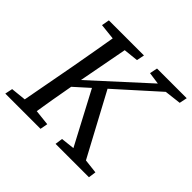

<svg xmlns="http://www.w3.org/2000/svg" viewBox="-162 -849 1029 1029"><g transform="rotate(45 352.5 -335.0)"><path d="M0 0 9 -43 136 -56H155L275 -43L267 0ZM86 0 153 -360Q167 -437 180.5 -515Q194 -593 207 -670H298L230 -310Q216 -233 202.5 -155Q189 -77 177 0ZM107 -626 115 -670H381L372 -626L249 -613H229ZM170 -227 168 -291H187L222 -326L599 -670H663ZM492 0 299 -365 360 -423 587 0ZM381 0 387 -43 505 -56H528L640 -43L634 0ZM471 -626 480 -670H705L696 -626L586 -613H562Z"/></g></svg>

Font: Source Serif 4 18pt
Style: Italic
Weight: 400
Italic angle: -12°
Designer: Frank Grießhammer
Foundry: Adobe Systems Incorporated
Version: Version 4.004;hotconv 1.0.116;makeotfexe 2.5.65601